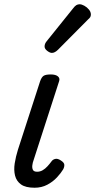

<svg xmlns="http://www.w3.org/2000/svg" viewBox="-20 -864 446 900"><path d="M142 16Q100 16 78.5 0.5Q57 -15 50.5 -41Q44 -67 49 -98.5Q54 -130 64 -162L168 -483Q175 -503 185 -509Q195 -515 218 -515Q241 -515 251.5 -506Q262 -497 257 -483L138 -115Q133 -102 131.5 -89Q130 -76 134.5 -67.5Q139 -59 154 -59Q168 -59 180 -66Q192 -73 202.5 -84.5Q213 -96 221 -107Q227 -116 238.5 -119Q250 -122 265 -112Q281 -102 281.5 -91.5Q282 -81 276 -70Q266 -53 247 -32.5Q228 -12 201.5 2Q175 16 142 16ZM223 -616Q214 -616 201.5 -625.5Q189 -635 189 -646Q189 -653 191.5 -659Q194 -665 199 -671L322 -824Q331 -836 338 -840Q345 -844 353 -844Q363 -844 375.5 -837Q388 -830 397 -819Q406 -808 406 -796Q406 -788 402.5 -783Q399 -778 393 -773L252 -631Q237 -616 223 -616Z"/></svg>

Font: Playwrite CO
Style: Regular
Weight: 400
Designer: Veronika Burian, José Scaglione
Foundry: TypeTogether
Version: Version 1.000